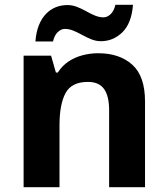

<svg xmlns="http://www.w3.org/2000/svg" viewBox="-20 -777 697 797"><path d="M388 -556Q476 -556 529 -508.5Q582 -461 582 -356V0H433V-319Q433 -378 412 -407.5Q391 -437 345 -437Q277 -437 252 -390.5Q227 -344 227 -257V0H78V-546H192L212 -476H220Q238 -504 264 -521.5Q290 -539 322 -547.5Q354 -556 388 -556ZM127 -605Q130 -644 141.5 -672.5Q153 -701 171 -719.5Q189 -738 211.5 -747Q234 -756 260 -756Q280 -756 299.5 -748.5Q319 -741 337.5 -730.5Q356 -720 374 -712.5Q392 -705 410 -705Q425 -705 439 -718Q453 -731 459 -757H532Q526 -680 488 -643Q450 -606 399 -606Q379 -606 360 -613.5Q341 -621 322 -631.5Q303 -642 285 -649.5Q267 -657 249 -657Q234 -657 220 -644Q206 -631 200 -605Z"/></svg>

Font: Noto Sans Malayalam
Style: Regular
Weight: 400
Designer: Jelle Bosma - Monotype Design Team
Foundry: Monotype Imaging Inc.
Version: Version 2.103